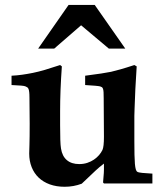

<svg xmlns="http://www.w3.org/2000/svg" viewBox="-20 -730 651 764"><path d="M25.9 -391.6V-428.7Q46.9 -429.7 67.6 -432.6Q88.4 -435.5 110.4 -439.9Q132.3 -444.3 158.9 -452.1Q185.5 -460 219.2 -471.2L226.1 -465.8Q222.7 -417 220.9 -372.8Q219.2 -328.6 219.2 -287.1V-232.4Q219.2 -197.3 220 -174.1Q220.7 -150.9 222.7 -139.2Q227.5 -108.4 246.1 -92.8Q264.6 -77.1 295.4 -77.1Q312.5 -77.1 327.4 -82Q342.3 -86.9 354 -95Q365.7 -103 374.3 -113Q382.8 -123 387.7 -133.3Q393.6 -146 393.6 -186L392.6 -338.9Q392.6 -354 392.1 -362.8Q391.6 -371.6 389.9 -376.5Q388.2 -381.3 385.5 -383.1Q382.8 -384.8 378.4 -386.2Q369.1 -388.7 318.8 -391.6V-428.7Q356.9 -433.6 382.6 -437.5Q408.2 -441.4 421.9 -444.3Q435.5 -447.3 458.7 -453.9Q481.9 -460.4 514.6 -471.2L523.9 -465.8L518.6 -376Q516.6 -327.1 515.6 -300.8Q514.6 -274.4 514.6 -269V-168.9Q514.6 -136.7 515.1 -114.5Q515.6 -92.3 516.8 -78.1Q518.1 -64 520.3 -56.4Q522.5 -48.8 526.4 -46.4Q530.8 -43.5 546.1 -42Q561.5 -40.5 586.4 -39.1V0H485.8H393.6L390.1 -3.9L393.1 -41.5Q393.6 -46.4 393.6 -55.7Q393.6 -64.9 393.6 -79.1Q383.8 -71.3 375.5 -64.7Q367.2 -58.1 360.4 -51.3L305.2 1Q272.9 13.2 237.3 13.2Q204.6 13.2 178.2 3.7Q151.9 -5.9 133.8 -23.2Q115.7 -40.5 106 -64.9Q96.2 -89.4 96.2 -119.1Q96.2 -125.5 97.2 -153.8Q98.1 -182.1 98.1 -237.8L97.2 -340.8Q97.2 -355.5 96.2 -363.8Q95.2 -372.1 93.3 -376.5Q91.3 -380.9 88.4 -382.6Q85.4 -384.3 81.5 -386.2Q77.6 -388.2 63.7 -389.4Q49.8 -390.6 25.9 -391.6ZM252.9 -710.4H356.9L478.5 -536.6H413.1L302.7 -629.4L195.8 -536.6H131.8Z"/></svg>

Font: XB Kayhan
Style: Bold
Weight: 700
Designer: Behnam
Foundry: Irmug
Version: Version 7.300 2009